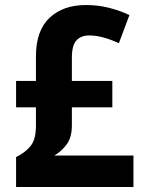

<svg xmlns="http://www.w3.org/2000/svg" viewBox="-20 -744 580 764"><path d="M322 -724Q370 -724 413.5 -713Q457 -702 495 -684L453 -572Q421 -587 391 -595Q361 -603 335 -603Q302 -603 284 -583Q266 -563 266 -515V-422H427V-317H266V-245Q266 -197 245 -169Q224 -141 196 -125H511V0H44V-119Q82 -138 102.5 -164Q123 -190 123 -244V-317H44V-422H123V-519Q123 -622 177 -673Q231 -724 322 -724Z"/></svg>

Font: Noto Sans Lao UI SemCond
Style: Bold
Weight: 700
Width: 4
Designer: Monotype Design Team
Foundry: Monotype Imaging Inc.
Version: Version 2.000; ttfautohint (v1.8.4.7-5d5b)